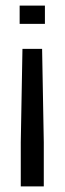

<svg xmlns="http://www.w3.org/2000/svg" viewBox="-20 -494 230 684"><path d="M50 -409V-474H140V-409ZM54 170V13L60 -320H130L136 13V170Z"/></svg>

Font: Kanit Light
Style: Regular
Weight: 300
Designer: Katatrad Team
Foundry: CadsonDemak
Version: Version 2.000; ttfautohint (v1.8.3)